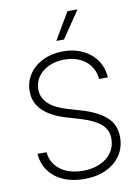

<svg xmlns="http://www.w3.org/2000/svg" viewBox="-101 -1004 790 1082"><g transform="rotate(-10 294.0 -463.0)"><path d="M297.9 -670.9Q248 -670.9 208.3 -652.6Q168.5 -634.3 146.2 -602.3Q124 -570.3 124 -530.3Q124 -435.5 267.6 -393.6L343.8 -371.1Q430.7 -346.2 481 -302.7Q531.2 -259.3 531.2 -185.5Q531.2 -128.9 502 -84Q472.7 -39.1 418.7 -13.7Q364.7 11.7 293 11.7Q224.1 11.7 172.1 -11.5Q120.1 -34.7 90.3 -76.7Q60.5 -118.7 56.6 -173.8H108.4Q111.8 -131.3 136.2 -99.9Q160.6 -68.4 201.2 -51.8Q241.7 -35.2 293 -35.2Q347.7 -35.2 390.6 -54Q433.6 -72.8 457.5 -106.9Q481.4 -141.1 481.4 -185.5Q481.4 -237.8 443.8 -269.8Q406.2 -301.8 329.1 -325.2L246.1 -349.6Q161.6 -376 117.9 -419.9Q74.2 -463.9 74.2 -528.3Q74.2 -583 103.5 -626.2Q132.8 -669.4 184.1 -693.6Q235.4 -717.8 298.8 -717.8Q361.8 -717.8 411.6 -693.6Q461.4 -669.4 490.2 -626.5Q519 -583.5 521.5 -529.3H471.7Q468.3 -571.3 445.6 -603.5Q422.9 -635.7 384.8 -653.3Q346.7 -670.9 297.9 -670.9ZM362.3 -936.5H419.9L315.4 -782.2H271.5Z"/></g></svg>

Font: Pretendard GOV ExtraLight
Style: Regular
Weight: 200
Designer: Base glyphs from Inter by Rasmus Andersson; Hangeul glyphs from Noto Sans CJK(Source Han Sans) by Jang Soo-young and Kan
Foundry: Kil Hyung-jin
Version: Version 1.309